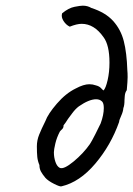

<svg xmlns="http://www.w3.org/2000/svg" viewBox="-20 -663 470 677"><path d="M140 -36Q130 -48 124.5 -58Q119 -68 119 -81Q113 -95 111.5 -109.5Q110 -124 110 -147Q110 -168 118 -188Q126 -208 140 -236Q149 -261 180.5 -297.5Q212 -334 247 -351Q275 -366 295 -366Q307 -366 318 -362Q330 -359 336 -352.5Q342 -346 345 -344Q353 -352 359.5 -380.5Q366 -409 366 -442Q366 -504 345 -532Q312 -579 268 -579Q251 -579 226 -569Q213 -575 204 -589Q195 -603 199 -616Q222 -635 243 -639Q263 -643 272 -643Q289 -643 302 -635Q352 -619 379 -589Q406 -559 416.5 -518Q427 -477 429 -415Q430 -406 430 -391Q430 -378 427 -345Q421 -337 420 -325Q419 -313 419 -311Q419 -291 415 -282Q414 -269 407 -254Q400 -239 400 -233Q371 -151 316 -86Q261 -21 197 -6Q192 -4 171 -14.5Q150 -25 140 -36ZM297 -155Q303 -164 316 -189.5Q329 -215 335 -228Q346 -258 346 -282Q346 -299 340 -305Q332 -313 319 -313Q294 -313 258 -288Q246 -279 234.5 -263.5Q223 -248 220 -244Q210 -228 204 -221V-219Q204 -212 198.5 -207Q193 -202 191 -199Q180 -178 175 -156.5Q170 -135 170 -126Q170 -108 175.5 -92Q181 -76 191 -71Q205 -65 239.5 -93.5Q274 -122 297 -155Z"/></svg>

Font: Caveat
Style: Regular
Weight: 400
Designer: Pablo Impallari
Foundry: Pablo Impallari
Version: Version 1.500; ttfautohint (v1.6)